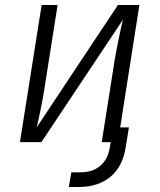

<svg xmlns="http://www.w3.org/2000/svg" viewBox="-20 -570 640 770"><path d="M256 180 266 121H304Q351 121 382 95Q413 69 420 22L424 0H388L440 -330Q447 -370 456.5 -416.5Q466 -463 473 -491L146 0H60L147 -550H211L159 -220Q153 -180 143.5 -133.5Q134 -87 127 -59L453 -550H539L462 -59H497L484 21Q472 98 423 139Q374 180 294 180Z"/></svg>

Font: JetBrains Mono NL ExtraLight
Style: Italic
Weight: 200
Italic angle: -9°
Monospace: yes
Designer: Philipp Nurullin, Konstantin Bulenkov
Foundry: JetBrains
Version: Version 2.305; ttfautohint (v1.8.4.7-5d5b)